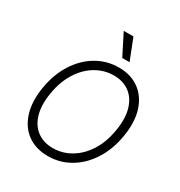

<svg xmlns="http://www.w3.org/2000/svg" viewBox="-220 -1115 1197 1277"><g transform="rotate(30 378.5 -477.0)"><path d="M707 -359.7Q688.2 -247.2 634.8 -164.1Q581.3 -81 503.7 -35.5Q426.1 9.9 335.2 9.9Q241.8 9.9 177.7 -36.6Q113.6 -83.1 87 -168Q60.4 -252.8 79.2 -367.5Q98.4 -480.5 151.8 -563.4Q205.3 -646.3 283 -691.8Q360.8 -737.2 452.1 -737.2Q544.4 -737.2 608.3 -690.7Q672.2 -644.2 699.2 -559.5Q726.2 -474.8 707 -359.7ZM643.5 -367.5Q659.8 -464.8 639.4 -533.6Q619 -602.3 569.6 -638.5Q520.2 -674.7 449.9 -674.7Q377.1 -674.7 313 -637.3Q248.9 -599.8 204 -529.3Q159.1 -458.8 142.4 -359.7Q126.4 -262.8 146.7 -194.1Q166.9 -125.4 216.4 -89Q266 -52.6 336.6 -52.6Q409.8 -52.6 473.7 -90.2Q537.6 -127.8 582.6 -198.3Q627.5 -268.8 643.5 -367.5ZM438.2 -802.9 356.5 -964.1H431.1L494.3 -802.9Z"/></g></svg>

Font: Inter Light  BETA
Style: Italic
Weight: 300
Italic angle: 9.39999°
Designer: Rasmus Andersson
Foundry: rsms
Version: Version 3.011;git-f93a4a705